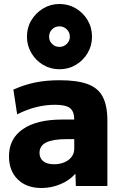

<svg xmlns="http://www.w3.org/2000/svg" viewBox="-20 -932 608 962"><path d="M188 10Q113 10 69 -33Q25 -76 25 -149Q25 -237 94.5 -285Q164 -333 291 -333H352Q352 -374 330.5 -390.5Q309 -407 256 -407Q208 -407 160.5 -395Q113 -383 66 -359L47 -483Q100 -507 155.5 -518.5Q211 -530 279 -530Q367 -530 419.5 -510.5Q472 -491 495 -446.5Q518 -402 518 -329V0H360L358 -60H356Q328 -28 282.5 -9Q237 10 188 10ZM251 -109Q280 -109 303 -119Q326 -129 339 -146.5Q352 -164 352 -186V-235H316Q246 -235 212 -218.5Q178 -202 178 -166Q178 -139 197 -124Q216 -109 251 -109ZM278 -585Q233 -585 196 -607Q159 -629 137 -666.5Q115 -704 115 -748Q115 -794 137 -830.5Q159 -867 196 -889.5Q233 -912 278 -912Q323 -912 360 -890Q397 -868 419 -831Q441 -794 441 -748Q441 -703 419 -666Q397 -629 360 -607Q323 -585 278 -585ZM278 -697Q299 -697 314.5 -712Q330 -727 330 -748Q330 -770 314.5 -785Q299 -800 278 -800Q256 -800 241 -785Q226 -770 226 -748Q226 -727 241 -712Q256 -697 278 -697Z"/></svg>

Font: M PLUS 2 Thin ExtraBold
Style: Regular
Weight: 800
Version: Version 1.001